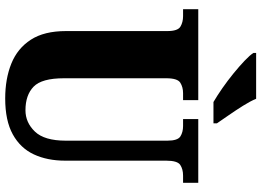

<svg xmlns="http://www.w3.org/2000/svg" viewBox="-150 -820 981 720"><g transform="rotate(90 340.0 -460.5)"><path d="M350 10Q276 10 219 -13Q162 -36 129.5 -86Q97 -136 97 -218V-598Q97 -637 80.5 -647Q64 -657 41 -657H15V-714H356V-657H330Q307 -657 290.5 -646.5Q274 -636 274 -594V-210Q274 -127 305.5 -96.5Q337 -66 394 -66Q440 -66 474 -101.5Q508 -137 508 -217V-598Q508 -637 492 -647Q476 -657 453 -657H427V-714H666V-657H639Q615 -657 599 -646.5Q583 -636 583 -594V-215Q583 -148 559.5 -97.5Q536 -47 484.5 -18.5Q433 10 350 10ZM363 -771Q339 -785 311 -804.5Q283 -824 256 -846Q229 -868 208 -888Q187 -908 179 -921V-931H351Q360 -909 377 -882Q394 -855 412 -829Q430 -803 443 -784V-771Z"/></g></svg>

Font: Noto Serif Lao Condensed Black
Style: Regular
Weight: 900
Width: 3
Designer: Monotype Design Team
Foundry: Monotype Imaging Inc.
Version: Version 2.003; ttfautohint (v1.8.4.7-5d5b)